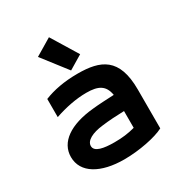

<svg xmlns="http://www.w3.org/2000/svg" viewBox="-169 -827 908 963"><g transform="rotate(-30 285.0 -345.0)"><path d="M252 -705 155 -647 265 -505 345 -553ZM47 -129C47 -37 138 15 274 15C360 15 460 -5 507 -30V-255C507 -439 417 -475 285 -475C206 -475 142 -462 90 -441V-336C152 -357 215 -370 275 -370C344 -370 379 -351 389 -292C347 -290 300 -288 264 -284C128 -271 47 -215 47 -129ZM161 -127C161 -158 202 -180 264 -187C302 -192 350 -195 393 -196V-99C354 -88 316 -84 274 -84C212 -84 161 -93 161 -127Z"/></g></svg>

Font: KT Kiyosuna Sans Bold
Style: Regular
Weight: 700
Designer: [Zen Kaku Gothic] Yoshimichi Ohira
Version: Version 1.010;Glyphs 3.1.2 (3151)